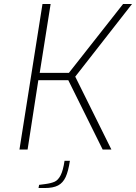

<svg xmlns="http://www.w3.org/2000/svg" viewBox="-20 -753 685 967"><path d="M194 -733H235L180 -386H327L600 -733H645L359 -367L541 0H497L324 -349H173L119 0H78ZM177 178 208 174Q238 170 255.5 162Q273 154 285.5 129.5Q298 105 305 57H332Q324 110 310.5 139Q297 168 272.5 181Q248 194 204 194H174Z"/></svg>

Font: Exo ExtraLight
Style: Italic
Weight: 275
Italic angle: -9°
Designer: Natanael Gama
Foundry: Natanael Gama
Version: Version 1.500; ttfautohint (v1.6)